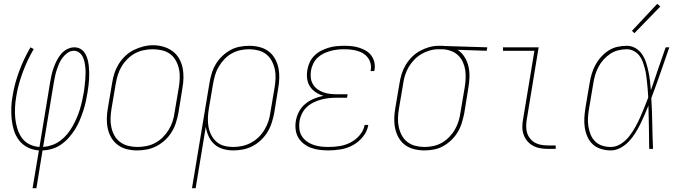

<svg xmlns="http://www.w3.org/2000/svg" viewBox="-20 -777 3540 1002"><path d="M150 205 183 8Q152 6 125 -7.5Q98 -21 80 -44Q62 -67 53 -95.5Q44 -124 41 -154Q38 -184 39 -215.5Q40 -247 46 -278Q51 -310 60 -343Q69 -376 81 -408Q93 -440 107.5 -470.5Q122 -501 139 -530L156 -521Q139 -492 125 -462.5Q111 -433 99.5 -402Q88 -371 79 -339Q70 -307 65 -275Q60 -247 58.5 -218Q57 -189 59.5 -161.5Q62 -134 70 -107.5Q78 -81 93 -59Q108 -37 132.5 -24.5Q157 -12 186 -10L242 -350Q245 -369 249.5 -388Q254 -407 260.5 -425Q267 -443 276.5 -461.5Q286 -480 299 -495.5Q312 -511 330.5 -520.5Q349 -530 368 -530Q386 -530 400.5 -521.5Q415 -513 423.5 -499Q432 -485 436.5 -469Q441 -453 443 -436Q445 -419 445.5 -401.5Q446 -384 445 -366.5Q444 -349 442 -331.5Q440 -314 437 -296Q433 -271 427.5 -246Q422 -221 414 -197Q406 -173 396 -149Q386 -125 372 -102.5Q358 -80 340 -59.5Q322 -39 300 -23.5Q278 -8 253 -0.5Q228 7 202 8L170 205ZM205 -10Q229 -12 252 -20Q275 -28 295 -43Q315 -58 331 -77.5Q347 -97 359 -118.5Q371 -140 380.5 -162Q390 -184 397 -207Q404 -230 409 -253Q414 -276 418 -299Q420 -315 422 -330.5Q424 -346 425 -361.5Q426 -377 426.5 -392.5Q427 -408 425.5 -423.5Q424 -439 421 -453.5Q418 -468 411.5 -481Q405 -494 393 -503Q381 -512 365 -512Q348 -512 333 -501.5Q318 -491 307 -476.5Q296 -462 289 -446Q282 -430 276.5 -413.5Q271 -397 267.5 -380.5Q264 -364 261 -347Z M695 8Q668 8 642 1.5Q616 -5 595.5 -20Q575 -35 561.5 -57.5Q548 -80 542.5 -105.5Q537 -131 537.5 -158.5Q538 -186 543 -213L565 -343Q569 -369 577 -394Q585 -419 599 -442Q613 -465 633.5 -484.5Q654 -504 678 -516Q702 -528 728 -534.5Q754 -541 779 -541Q806 -541 832 -533.5Q858 -526 879 -511Q900 -496 913.5 -473.5Q927 -451 932.5 -425Q938 -399 937.5 -371.5Q937 -344 932 -317L911 -187Q906 -161 898 -136Q890 -111 876 -88Q862 -65 841.5 -46Q821 -27 797 -14.5Q773 -2 747 3Q721 8 696 8Q696 8 695.5 8Q695 8 695 8ZM696 -10Q719 -10 743 -14.5Q767 -19 789 -30.5Q811 -42 829 -60Q847 -78 860 -99Q873 -120 880.5 -143Q888 -166 891 -190L913 -320Q917 -344 918 -369Q919 -394 914 -417Q909 -440 897.5 -461Q886 -482 867.5 -495.5Q849 -509 825 -514.5Q801 -520 777 -520Q753 -520 729.5 -515Q706 -510 684.5 -498.5Q663 -487 645 -469Q627 -451 614.5 -430Q602 -409 595 -386Q588 -363 584 -340L562 -210Q558 -186 557 -161.5Q556 -137 561 -113.5Q566 -90 577 -70Q588 -50 606.5 -36Q625 -22 648.5 -16Q672 -10 696 -10Z M982 205 1073 -343Q1077 -368 1084.5 -393Q1092 -418 1105.5 -441Q1119 -464 1138.5 -483Q1158 -502 1181 -515Q1204 -528 1230 -533Q1256 -538 1281 -538Q1308 -538 1334 -531.5Q1360 -525 1380.5 -510Q1401 -495 1414 -472.5Q1427 -450 1432.5 -424.5Q1438 -399 1437.5 -371.5Q1437 -344 1432 -317L1411 -187Q1406 -161 1398 -136Q1390 -111 1376 -88Q1362 -65 1342 -46Q1322 -27 1298 -14.5Q1274 -2 1248.5 3Q1223 8 1197 8Q1170 8 1144 0.5Q1118 -7 1099 -24Q1080 -41 1069 -65Q1058 -89 1054 -115L1001 205ZM1197 -10Q1220 -10 1243.5 -15Q1267 -20 1289 -31.5Q1311 -43 1329 -60.5Q1347 -78 1360 -99.5Q1373 -121 1380.5 -143.5Q1388 -166 1391 -190L1413 -320Q1417 -344 1418 -368.5Q1419 -393 1414 -416Q1409 -439 1398 -459.5Q1387 -480 1369 -494Q1351 -508 1327.5 -514Q1304 -520 1280 -520Q1257 -520 1234 -515Q1211 -510 1189.5 -498Q1168 -486 1151 -468Q1134 -450 1121.5 -429Q1109 -408 1102.5 -385.5Q1096 -363 1092 -340L1070 -211Q1066 -187 1065 -163Q1064 -139 1068 -116Q1072 -93 1082.5 -72.5Q1093 -52 1110 -37Q1127 -22 1149.5 -16Q1172 -10 1197 -10Z M1693 8Q1670 8 1647 5Q1624 2 1603.5 -5.5Q1583 -13 1565.5 -26.5Q1548 -40 1537 -58.5Q1526 -77 1523 -100Q1520 -123 1524 -146Q1528 -171 1540.5 -194.5Q1553 -218 1573.5 -235Q1594 -252 1618.5 -262Q1643 -272 1668 -277Q1647 -283 1628.5 -295Q1610 -307 1598 -325Q1586 -343 1583 -366Q1580 -389 1584 -412Q1587 -432 1596 -451.5Q1605 -471 1620.5 -486.5Q1636 -502 1655.5 -512Q1675 -522 1695 -528Q1715 -534 1735.5 -536Q1756 -538 1776 -538Q1797 -538 1816.5 -536Q1836 -534 1854.5 -528Q1873 -522 1889.5 -512.5Q1906 -503 1917.5 -487.5Q1929 -472 1933.5 -453Q1938 -434 1935 -414Q1934 -412 1933.5 -410Q1933 -408 1933 -406H1914Q1914 -408 1914.5 -409.5Q1915 -411 1915 -413Q1918 -430 1913.5 -447Q1909 -464 1899 -477Q1889 -490 1875 -498.5Q1861 -507 1845 -511.5Q1829 -516 1811.5 -518Q1794 -520 1776 -520Q1758 -520 1740 -518Q1722 -516 1704 -511Q1686 -506 1668.5 -497.5Q1651 -489 1637 -475.5Q1623 -462 1614.5 -444.5Q1606 -427 1603 -409Q1600 -390 1602 -371.5Q1604 -353 1613 -337.5Q1622 -322 1636.5 -311.5Q1651 -301 1668 -295Q1685 -289 1703.5 -287Q1722 -285 1741 -285H1794L1791 -267H1738Q1718 -267 1697.5 -265Q1677 -263 1656.5 -257.5Q1636 -252 1616.5 -242.5Q1597 -233 1581 -218Q1565 -203 1555.5 -183.5Q1546 -164 1543 -144Q1540 -123 1542.5 -103Q1545 -83 1555 -67Q1565 -51 1580.5 -39.5Q1596 -28 1614.5 -21.5Q1633 -15 1653 -12.5Q1673 -10 1693 -10Q1722 -10 1751.5 -14.5Q1781 -19 1808.5 -33Q1836 -47 1857 -71.5Q1878 -96 1883 -125H1902Q1897 -92 1874.5 -64Q1852 -36 1822 -19.5Q1792 -3 1758.5 2.5Q1725 8 1693 8Z M2195 8Q2168 8 2141.5 1.5Q2115 -5 2094.5 -20Q2074 -35 2061 -57.5Q2048 -80 2042.5 -105.5Q2037 -131 2037.5 -158.5Q2038 -186 2043 -213L2065 -343Q2069 -368 2076.5 -392Q2084 -416 2097.5 -438.5Q2111 -461 2130 -480Q2149 -499 2172 -511.5Q2195 -524 2219.5 -531Q2244 -538 2269 -538Q2272 -538 2275.5 -538Q2279 -538 2283 -538Q2287 -538 2291 -538Q2295 -538 2298 -537L2523 -530L2520 -512L2368 -517Q2390 -503 2404.5 -479.5Q2419 -456 2425 -429.5Q2431 -403 2430 -374Q2429 -345 2424 -317L2403 -187Q2398 -162 2390.5 -137Q2383 -112 2369.5 -89Q2356 -66 2336.5 -47Q2317 -28 2294 -15Q2271 -2 2245.5 3Q2220 8 2195 8ZM2195 -10Q2218 -10 2241.5 -15Q2265 -20 2286 -32Q2307 -44 2324.5 -62Q2342 -80 2354 -101Q2366 -122 2373 -144.5Q2380 -167 2383 -190L2405 -320Q2409 -343 2410 -366Q2411 -389 2408 -410.5Q2405 -432 2396 -452Q2387 -472 2372 -487Q2357 -502 2336.5 -510Q2316 -518 2293 -520H2280Q2277 -520 2274 -520Q2271 -520 2268 -520Q2245 -520 2222.5 -513.5Q2200 -507 2179.5 -495Q2159 -483 2142 -465.5Q2125 -448 2113 -427.5Q2101 -407 2094 -385Q2087 -363 2084 -340L2062 -210Q2058 -186 2057 -161.5Q2056 -137 2061 -114Q2066 -91 2077 -70.5Q2088 -50 2106 -36Q2124 -22 2147.5 -16Q2171 -10 2195 -10Z M2840 0Q2819 0 2799 -3.5Q2779 -7 2761.5 -16.5Q2744 -26 2731.5 -41Q2719 -56 2712.5 -75Q2706 -94 2706 -114.5Q2706 -135 2710 -156L2769 -512H2605V-530H2791L2729 -153Q2726 -135 2726 -117Q2726 -99 2731 -83Q2736 -67 2747 -53.5Q2758 -40 2772.5 -32Q2787 -24 2804.5 -21Q2822 -18 2840 -18H2880V0Z M3167 8Q3142 8 3117 0.5Q3092 -7 3074 -23.5Q3056 -40 3046 -62.5Q3036 -85 3032 -110Q3028 -135 3029.5 -161Q3031 -187 3035 -213L3057 -343Q3061 -367 3068 -391Q3075 -415 3087 -437.5Q3099 -460 3116.5 -479.5Q3134 -499 3155.5 -513Q3177 -527 3201.5 -532.5Q3226 -538 3251 -538Q3276 -538 3297 -525.5Q3318 -513 3331 -493.5Q3344 -474 3351.5 -451Q3359 -428 3364 -404Q3369 -380 3372 -355.5Q3375 -331 3377 -306Q3396 -362 3415 -418Q3434 -474 3454 -530H3473Q3450 -464 3427 -397.5Q3404 -331 3379 -265Q3383 -199 3384 -132.5Q3385 -66 3388 0H3368Q3367 -56 3366.5 -112.5Q3366 -169 3364 -226Q3354 -201 3343.5 -176.5Q3333 -152 3321 -128Q3309 -104 3294.5 -81Q3280 -58 3261 -38Q3242 -18 3217.5 -5Q3193 8 3167 8ZM3167 -10Q3195 -10 3220 -26Q3245 -42 3263 -65Q3281 -88 3295 -113Q3309 -138 3320.5 -164Q3332 -190 3342.5 -216Q3353 -242 3363 -268Q3362 -287 3360.5 -306.5Q3359 -326 3357 -345Q3355 -364 3352.5 -383Q3350 -402 3345 -420.5Q3340 -439 3333.5 -456.5Q3327 -474 3315.5 -488Q3304 -502 3287 -511Q3270 -520 3251 -520Q3229 -520 3206.5 -514.5Q3184 -509 3164.5 -496Q3145 -483 3129 -465Q3113 -447 3102.5 -426.5Q3092 -406 3085.5 -384Q3079 -362 3076 -340L3054 -210Q3050 -187 3048.5 -163.5Q3047 -140 3050.5 -118Q3054 -96 3062 -75.5Q3070 -55 3085.5 -39.5Q3101 -24 3122.5 -17Q3144 -10 3167 -10ZM3291 -604 3278 -616 3410 -757 3426 -743Z"/></svg>

Font: Iosevka Curly Thin Oblique
Style: Regular
Weight: 100
Italic angle: -9°
Monospace: yes
Designer: Belleve Invis
Foundry: Belleve Invis
Version: Version 11.1.0; ttfautohint (v1.8.3)